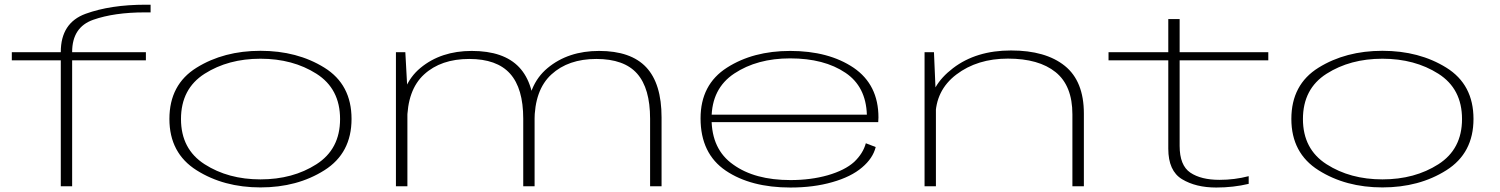

<svg xmlns="http://www.w3.org/2000/svg" viewBox="-20 -812 6538 837"><path d="M245 0H294.5V-549H616V-584.5H294.5V-585.5Q294.5 -693.5 386.5 -725.8Q478.5 -758 611 -758H636.5V-791.5H615Q462 -791.5 353.5 -752Q245 -712.5 245 -585.5V-584.5H31.5V-549H245Z M1115.5 5Q1276 5 1394.2 -69.8Q1512.5 -144.5 1512.5 -293.5Q1512.5 -443.5 1394.2 -517Q1276 -590.5 1115.5 -590.5Q955.5 -590.5 837 -517Q718.5 -443.5 718.5 -293.5Q718.5 -144.5 837 -69.8Q955.5 5 1115.5 5ZM1115.5 -30Q975 -30 872 -96Q769 -162 769 -293Q769 -425 872 -490.5Q975 -556 1115.5 -556Q1256.5 -556 1359.5 -490.5Q1462.5 -425 1462.5 -293Q1462.5 -162 1359.5 -96Q1256.5 -30 1115.5 -30Z M1706 0H1756V-420L1747 -584.5H1706ZM2261 0H2310.5V-300Q2310.5 -447.5 2243.2 -518.8Q2176 -590 2036.5 -590Q1902.5 -590 1813 -516Q1723.5 -442 1723.5 -296.5L1755 -282Q1755 -420 1828.8 -487.5Q1902.5 -555 2025.5 -555Q2146 -555 2203.5 -491Q2261 -427 2261 -294.5ZM2814 0H2864V-300Q2864 -447.5 2797 -518.8Q2730 -590 2591.5 -590Q2457 -590 2367.2 -515.5Q2277.5 -441 2277.5 -296.5L2310 -282Q2310 -420 2383.8 -487.5Q2457.5 -555 2579.5 -555Q2701 -555 2757.5 -491Q2814 -427 2814 -294.5Z M3426 5.5V-27Q3270 -27 3176.5 -94.5Q3082 -160.5 3082 -295Q3082 -426 3181 -491.5Q3280.5 -557.5 3424.5 -557.5Q3573 -557.5 3666 -494.5Q3755 -434.5 3759 -312H3073V-279.5H3808.5Q3809.5 -290 3809.5 -300Q3809.5 -442.5 3701.5 -516.5Q3592.5 -590 3424.5 -590Q3263 -590 3149 -517Q3034 -443.5 3034 -296Q3034 -142.5 3144 -68Q3253 5.5 3426 5.5ZM3426 -27V5.5Q3527 5.5 3608.5 -18Q3690 -41 3738 -82Q3785.5 -122 3797.5 -171L3754.5 -187.5Q3742.5 -143 3703.5 -106Q3663 -69.5 3588.5 -48Q3514.5 -27 3426 -27Z M4010.5 0H4060V-385.5L4051.5 -584.5H4010.5ZM4655 0H4705V-317Q4705 -458 4621.8 -525Q4538.5 -592 4387.5 -592Q4235.5 -592 4134.5 -514.8Q4033.5 -437.5 4033.5 -339L4058 -301.5Q4058 -418 4149.2 -487.2Q4240.5 -556.5 4374 -556.5Q4508.5 -556.5 4581.8 -497.5Q4655 -438.5 4655 -313.5Z M5282 5.5Q5356.5 5.5 5423.5 -10.5V-44Q5362 -28 5296.5 -28Q5215.5 -28 5169 -59.5Q5122.5 -91 5122.5 -176V-549H5509V-584.5H5122.5V-729H5073V-584.5H4812.5V-549H5073V-164Q5073 -67 5133 -30.8Q5193 5.5 5282 5.5Z M6006.5 5Q6167 5 6285.2 -69.8Q6403.5 -144.5 6403.5 -293.5Q6403.5 -443.5 6285.2 -517Q6167 -590.5 6006.5 -590.5Q5846.5 -590.5 5728 -517Q5609.5 -443.5 5609.5 -293.5Q5609.5 -144.5 5728 -69.8Q5846.5 5 6006.5 5ZM6006.5 -30Q5866 -30 5763 -96Q5660 -162 5660 -293Q5660 -425 5763 -490.5Q5866 -556 6006.5 -556Q6147.5 -556 6250.5 -490.5Q6353.5 -425 6353.5 -293Q6353.5 -162 6250.5 -96Q6147.5 -30 6006.5 -30Z"/></svg>

Font: Anybody ExtraExpanded ExtraLight
Style: Regular
Weight: 250
Width: 8
Version: Version 1.113;gftools[0.9.25]